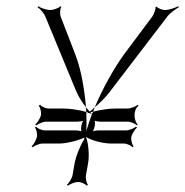

<svg xmlns="http://www.w3.org/2000/svg" viewBox="-20 -582 592 614"><path d="M100 -559C108 -554 120 -541 125 -529L223 -292C230 -275 242 -255 255 -239C250 -298 239 -362 220 -410L174 -529C171 -536 172 -554 176 -560L173 -562C168 -556 150 -550 142 -550C127 -550 110 -557 102 -562ZM81 -114 84 -111C90 -116 106 -123 116 -123H169C191 -123 226 -131 250 -142L249 -136C235 -114 223 -82 219 -62L212 -22C210 -11 200 4 194 9L197 12C203 7 219 0 230 0C240 0 254 7 258 12L261 9C257 4 253 -11 255 -22L262 -62C266 -85 263 -123 255 -144C274 -132 311 -123 335 -123H376C386 -123 400 -116 404 -111L407 -114C403 -119 398 -134 400 -144C402 -154 412 -169 418 -174L415 -177C409 -172 393 -165 383 -165H294C289 -165 282 -164 277 -162C280 -167 282 -174 283 -179C284 -184 284 -191 283 -196C288 -194 294 -193 299 -193H388C398 -193 413 -186 418 -181L420 -184C410 -194 403 -227 423 -244L421 -247C415 -242 398 -235 389 -235H350C328 -235 302 -231 278 -225L274 -217H275H274C267 -198 261 -180 256 -163C257 -180 257 -198 256 -217L260 -220C259 -220 257 -218 256 -218V-224C232 -231 203 -235 180 -235H135C125 -235 112 -242 108 -247L104 -244C108 -239 113 -224 111 -214C109 -204 99 -189 93 -184L96 -181C102 -186 118 -193 128 -193H228C233 -193 241 -194 246 -196C243 -191 241 -184 240 -179C239 -174 239 -167 240 -162C235 -164 228 -165 223 -165H123C113 -165 99 -172 95 -177L92 -174C96 -169 100 -154 98 -144C96 -134 87 -119 81 -114ZM254 -144V-143ZM255 -239C255 -234 256 -229 256 -224C258 -223 260 -223 262 -222L260 -220C261 -220 263 -221 264 -221C268 -220 270 -218 274 -217L269 -223C272 -224 275 -224 278 -225C280 -230 281 -234 283 -239C277 -234 273 -229 267 -225C263 -229 259 -234 255 -239ZM283 -239C301 -254 318 -271 330 -287L515 -529C524 -541 542 -553 552 -559L550 -562C540 -557 521 -550 507 -550C499 -550 483 -556 481 -561L477 -559C479 -554 472 -536 467 -529L378 -410C343 -362 308 -298 283 -239Z"/></svg>

Font: Armata Saber
Style: RgIta
Weight: 400
Designer: Jasper
Foundry: Cannot Into Space Fonts
Version: Version 0.970